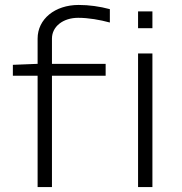

<svg xmlns="http://www.w3.org/2000/svg" viewBox="-20 -756 735 776"><path d="M538 -642H596V-710H538ZM538 0H596V-540H538ZM132 0H190V-450H407V-498H190V-600C190 -649 235 -684 296 -684C338 -684 383 -676 424 -665V-719C383 -730 340 -736 298 -736C202 -736 132 -679 132 -600V-498L32 -494V-450H132Z"/></svg>

Font: Resamitz
Style: Regular
Weight: 500
Designer: gluk
Foundry: gluk
Version: Version 0.047